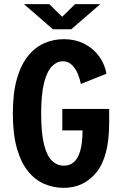

<svg xmlns="http://www.w3.org/2000/svg" viewBox="-20 -895 590 926"><path d="M287.5 11Q238.5 11 194.2 -7.8Q150 -26.5 115.8 -68.2Q81.5 -110 61.8 -178.8Q42 -247.5 42 -348Q42 -448 62 -516.5Q82 -585 116.5 -626.8Q151 -668.5 194.8 -687.2Q238.5 -706 286 -706Q344 -706 387.8 -683.2Q431.5 -660.5 458.5 -622.8Q485.5 -585 493.5 -539.5L370 -490Q366 -512 355.8 -537.5Q345.5 -563 327.5 -581.2Q309.5 -599.5 283 -599.5Q254.5 -599.5 230.8 -575.5Q207 -551.5 192.8 -496.5Q178.5 -441.5 178.5 -348Q178.5 -252.5 192.5 -197.5Q206.5 -142.5 231.2 -119.2Q256 -96 288 -96Q378 -96 378 -266H280.5V-369.5H506.5V-302.5Q506.5 -140.5 445.8 -64.8Q385 11 287.5 11ZM95.5 -875H217.5L280 -814L342 -875H463.5L324 -754H235Z"/></svg>

Font: Trispace SemiCondensed SemiBold
Style: Regular
Weight: 600
Width: 4
Designer: Tyler Finck
Foundry: Etcetera Type Company
Version: Version 1.210; ttfautohint (v1.8.3)